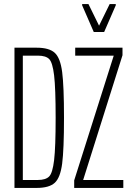

<svg xmlns="http://www.w3.org/2000/svg" viewBox="-20 -922 638 942"><path d="M51 -688H160Q221 -688 248.5 -663Q276 -638 285 -568.5Q294 -499 294 -344Q294 -189 285 -119.5Q276 -50 248.5 -25Q221 0 160 0H51ZM253 -344Q253 -489 245.5 -552Q238 -615 221.5 -632Q205 -649 166 -649H92V-39H166Q204 -39 221 -56Q238 -73 245.5 -136.5Q253 -200 253 -344ZM344 0V-37L538 -649H349V-688H581V-651L388 -39H585V0ZM440 -765 383 -896V-902H414L466 -796L518 -902H548V-896L491 -765Z"/></svg>

Font: Saira Ultra Condensed ExLight
Style: Regular
Weight: 200
Width: 1
Designer: Hector Gatti with collaboration of the Omnibus-Type team
Foundry: Omnibus-Type
Version: Version 1.001; ttfautohint (v1.8)